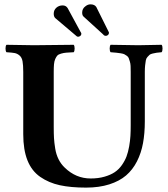

<svg xmlns="http://www.w3.org/2000/svg" viewBox="-20 -853 772 883"><path d="M227.1 -522V-269Q227.1 -238.3 228.3 -217.8Q229.5 -197.3 233.9 -169.9Q238.3 -142.6 249.3 -120.6Q260.3 -98.6 277.8 -82Q329.1 -32.2 397 -32.2Q432.1 -32.2 460.2 -40.3Q488.3 -48.3 507.3 -61Q526.4 -73.7 540.3 -93.5Q554.2 -113.3 561.8 -133.3Q569.3 -153.3 574 -179.7Q578.6 -206.1 579.8 -227.8Q581.1 -249.5 581.1 -276.9V-522Q581.1 -538.1 580.6 -549.6Q580.1 -561 577.1 -570.3Q574.2 -579.6 572 -585.7Q569.8 -591.8 563.2 -596.4Q556.6 -601.1 551.8 -603.5Q546.9 -606 535.2 -607.9Q523.4 -609.9 514.9 -610.6Q506.3 -611.3 488.8 -612.8Q484.4 -617.2 484.4 -629.9Q484.4 -642.6 488.8 -647Q580.6 -645 616.2 -645Q645 -645 723.1 -647Q727.5 -642.6 727.5 -629.9Q727.5 -617.2 723.1 -612.8Q707 -611.3 700 -610.4Q692.9 -609.4 682.4 -606.9Q671.9 -604.5 667.7 -600.8Q663.6 -597.2 658 -590.8Q652.3 -584.5 650.6 -575.2Q648.9 -565.9 647.5 -553Q646 -540 646 -522V-294.9Q646 -239.7 637.7 -194.6Q629.4 -149.4 609.9 -110.8Q590.3 -72.3 559.8 -46.1Q529.3 -20 482.7 -5.1Q436 9.8 376 9.8Q305.2 9.8 254.9 -1.2Q204.6 -12.2 165.3 -39.3Q126 -66.4 106.4 -115.2Q86.9 -164.1 86.9 -235.8V-522Q86.9 -553.7 83.7 -571Q80.6 -588.4 70.3 -597.4Q60.1 -606.4 47.9 -608.9Q35.6 -611.3 9.8 -612.8Q5.4 -617.2 5.4 -629.9Q5.4 -642.6 9.8 -647Q95.7 -645 136.2 -645Q196.8 -645 318.8 -647Q323.2 -642.6 323.2 -629.9Q323.2 -617.2 318.8 -612.8Q296.9 -611.8 284.9 -610.8Q272.9 -609.9 261 -606.4Q249 -603 243.9 -597.7Q238.8 -592.3 234.1 -581.8Q229.5 -571.3 228.3 -557.4Q227.1 -543.5 227.1 -522ZM227.1 -790Q227.1 -806.6 239 -817.4Q251 -828.1 268.1 -828.1Q283.2 -828.1 291 -815.9L350.1 -707Q350.6 -706.1 351.6 -704.6Q352.5 -703.1 353 -702.1Q354 -701.2 354 -696.8Q354 -691.4 349.1 -687.7Q344.2 -684.1 339.8 -684.1Q335 -684.1 333 -686L233.9 -770Q227.1 -776.9 227.1 -790ZM373 -824.2Q383.8 -833 396 -833Q415 -833 422.9 -820.8L480 -706.1Q481 -705.1 481 -702.1Q481 -695.3 475.1 -690.9Q469.2 -688 466.8 -688Q464.8 -688 459 -689.9L452.1 -696.8L365.2 -775.9Q357.9 -781.7 357.9 -794.9Q357.9 -813.5 373 -824.2Z"/></svg>

Font: Common Serif
Style: Bold
Weight: 700
Designer: Philipp H. Poll, Khaled Hosny
Foundry: Stefan Peev, Context Ltd.
Version: Version 1.026